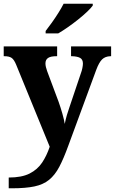

<svg xmlns="http://www.w3.org/2000/svg" viewBox="-20 -786 619 1035"><path d="M27 171Q97 171 139.5 149.5Q182 128 207 90.5Q232 53 248 5L68 -435Q56 -465 42.5 -474Q29 -483 4 -483H0V-536H288V-483H284Q253 -483 239 -473.5Q225 -464 225 -444Q225 -435 227.5 -424.5Q230 -414 234 -403L296 -237Q307 -206 316.5 -172.5Q326 -139 329 -118Q334 -143 340.5 -165.5Q347 -188 354 -207L417 -394Q421 -404 424 -419Q427 -434 427 -443Q427 -465 412.5 -473.5Q398 -482 368 -483H363V-536H579V-483H575Q547 -482 530.5 -466Q514 -450 499 -410L348 0Q323 69 299.5 113.5Q276 158 244.5 183.5Q213 209 165.5 219Q118 229 44 229H27ZM226 -619Q241 -638 259.5 -664Q278 -690 295 -717Q312 -744 323 -766H480V-756Q471 -743 450 -723Q429 -703 401.5 -681Q374 -659 346 -639.5Q318 -620 294 -606H226Z"/></svg>

Font: Noto Serif
Style: Bold
Weight: 700
Designer: Monotype Design Team
Foundry: Monotype Imaging Inc.
Version: Version 2.014